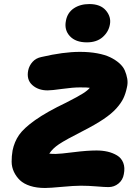

<svg xmlns="http://www.w3.org/2000/svg" viewBox="-20 -936 691 947"><path d="M408.2 -727.1Q353 -727.1 324.5 -757.8Q295.9 -788.6 305.2 -834Q312.5 -873.5 344 -894.8Q375.5 -916 420.9 -916Q475.6 -916 502.4 -884.3Q529.3 -852.5 522 -814.9Q515.6 -778.8 486.3 -752.9Q457 -727.1 408.2 -727.1ZM202.1 -8.8Q160.6 -8.8 128.9 -19Q97.2 -29.3 78.6 -46.9Q60.1 -64.5 48.8 -88.1Q37.6 -111.8 37.4 -138.4Q37.1 -165 42 -193.8Q50.8 -236.8 74 -270.3Q97.2 -303.7 153.6 -343.8Q210 -383.8 307.1 -430.2Q364.7 -459.5 389.2 -475.1Q413.6 -490.7 422.9 -502.9Q413.1 -504.9 375 -504.9Q339.8 -504.9 287.4 -497.6Q234.9 -490.2 214.8 -490.2Q168.5 -490.2 139.2 -516.6Q109.9 -543 119.1 -588.9Q124 -612.3 140.6 -630.9Q157.2 -649.4 184.1 -654.8Q293 -680.2 374 -680.2Q420.9 -680.2 459.2 -673.1Q497.6 -666 523.4 -653.6Q549.3 -641.1 568.4 -624.3Q587.4 -607.4 595.7 -588.1Q604 -568.8 607.7 -547.6Q611.3 -526.4 606 -504.9Q599.6 -474.1 588.4 -450.7Q577.1 -427.2 554 -401.4Q530.8 -375.5 491 -348.6Q451.2 -321.8 391.1 -291Q303.7 -246.6 271.2 -224.9Q238.8 -203.1 223.1 -178.2Q236.3 -176.8 254.9 -176.8Q275.4 -176.8 342.5 -185.3Q409.7 -193.8 456.1 -193.8Q485.4 -193.8 510.7 -188Q536.1 -182.1 557.4 -169.4Q578.6 -156.7 587.9 -133.1Q597.2 -109.4 590.8 -77.1Q585.9 -48.3 564.5 -30.8Q543 -13.2 515.1 -13.2Q496.6 -13.2 456.1 -16.6Q415.5 -20 378.9 -20Q345.2 -20 285.6 -14.4Q226.1 -8.8 202.1 -8.8Z"/></svg>

Font: Shantell Sans Irregular
Style: Italic
Weight: 800
Italic angle: -11.31°
Designer: Stephen Nixon, Anya Danilova, Shantell Martin
Foundry: Arrow Type
Version: Version 1.006;[9816181b4]